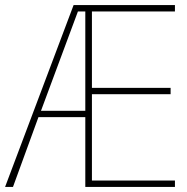

<svg xmlns="http://www.w3.org/2000/svg" viewBox="-21 -734 733 754"><path d="M666 0V-25H340V-364H649V-389H340V-689H666V-714H268L-1 0H30L130 -274H314V0ZM140 -299 285 -689H314V-299Z"/></svg>

Font: Noto Sans Gujarati UI SemiCondensed Thin
Style: Regular
Weight: 100
Width: 4
Designer: Jelle Bosma - Monotype Design Team, Universal Thirst
Foundry: Monotype Imaging Inc.
Version: Version 2.106